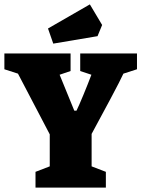

<svg xmlns="http://www.w3.org/2000/svg" viewBox="-25 -856 645 876"><path d="M137 -72 202 -97V-243L57 -520L-5 -540V-612H297V-532L247 -515L314 -351H324Q334 -371 355.5 -423Q377 -475 392 -515L341 -532V-612H600V-540L538 -520Q526 -493 477.5 -402Q429 -311 393 -245V-97L458 -72V0H137ZM194 -726 385 -836 441 -742 420 -691 218 -657Z"/></svg>

Font: Grenze Black
Style: Regular
Weight: 900
Designer: Renata Polastri
Foundry: Omnibus-Type
Version: Version 1.002; ttfautohint (v1.8)